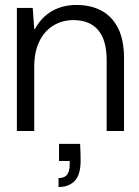

<svg xmlns="http://www.w3.org/2000/svg" viewBox="-20 -528 560 774"><path d="M48 0V-496H112L118 -411H121Q146 -458 189 -483Q232 -508 288 -508Q346 -508 389 -485Q432 -462 456 -414.5Q480 -367 480 -293V0H410V-285Q410 -367 375.5 -407Q341 -447 276 -447Q231 -447 195 -425Q159 -403 138.5 -361Q118 -319 118 -257V0ZM216 226V190Q240 190 250.5 176Q261 162 261 135V121H218V52H303Q304 70 304.5 87.5Q305 105 305 119Q305 177 281 201.5Q257 226 216 226Z"/></svg>

Font: DM Sans 36pt Light
Style: Regular
Weight: 300
Designer: Colophon Foundry, Jonny Pinhorn
Foundry: Colophon Foundry
Version: Version 4.004;gftools[0.9.30]